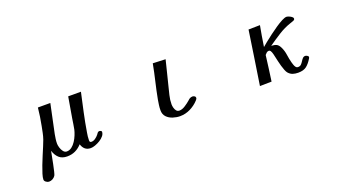

<svg xmlns="http://www.w3.org/2000/svg" viewBox="-51 -1037 3102 1713"><g transform="rotate(-20 1500.0 -181.0)"><path d="M789 -101Q789 -80 774 -61.5Q759 -43 735.5 -28.5Q712 -14 688 -5.5Q664 3 646 3Q613 3 592.5 -14.5Q572 -32 563 -63Q535 -32 500.5 -15.5Q466 1 423 1Q375 1 346.5 -24.5Q318 -50 304 -94H303Q300 -80 294 -48Q288 -16 280.5 21Q273 58 266 87Q259 116 254 124Q244 139 228 148Q212 157 193 157Q180 157 165.5 146.5Q151 136 151 122Q151 103 161 70.5Q171 38 186 -1.5Q201 -41 218 -81Q235 -121 249.5 -156Q264 -191 272 -213Q282 -242 288 -272Q294 -302 300 -332Q308 -373 314.5 -415Q321 -457 325 -499H443Q429 -430 414 -361.5Q399 -293 385 -224Q381 -202 378 -180.5Q375 -159 375 -137Q375 -122 381.5 -99.5Q388 -77 401.5 -59.5Q415 -42 434 -42Q460 -42 481.5 -58.5Q503 -75 519.5 -100.5Q536 -126 547 -153.5Q558 -181 563 -203Q568 -227 571.5 -252Q575 -277 579 -301L613 -500H734Q714 -410 694.5 -320Q675 -230 660 -138Q657 -121 655 -103.5Q653 -86 653 -68Q653 -58 656.5 -53Q660 -48 671 -48Q690 -48 708.5 -61.5Q727 -75 738 -89Q744 -97 750 -105.5Q756 -114 768 -114Q773 -114 781 -110Q789 -106 789 -101Z M1682 -100Q1682 -91 1679 -86.5Q1676 -82 1670 -75Q1636 -38 1589.5 -15Q1543 8 1492 8Q1459 8 1424.5 -3Q1390 -14 1367 -38Q1344 -62 1344 -101Q1344 -126 1347.5 -150.5Q1351 -175 1355 -199Q1370 -279 1389 -359Q1408 -439 1423 -519L1543 -514Q1529 -456 1514.5 -399Q1500 -342 1486 -285Q1476 -244 1465.5 -202Q1455 -160 1455 -117Q1455 -103 1459.5 -85Q1464 -67 1474.5 -54Q1485 -41 1503 -41Q1529 -41 1559 -60.5Q1589 -80 1608 -97Q1613 -101 1617 -105Q1621 -109 1626 -112Q1639 -120 1654 -120Q1662 -120 1672 -114.5Q1682 -109 1682 -100Z M2752 -96Q2752 -92 2751 -89Q2750 -86 2748 -83Q2723 -41 2694.5 -18.5Q2666 4 2615 4Q2587 4 2564 -3.5Q2541 -11 2522 -33Q2514 -43 2506 -63Q2498 -83 2491 -107.5Q2484 -132 2479 -154.5Q2474 -177 2471 -190Q2468 -205 2462.5 -227Q2457 -249 2449 -261Q2443 -270 2434 -270Q2421 -270 2411.5 -261.5Q2402 -253 2395 -244Q2388 -183 2379.5 -123Q2371 -63 2363 -3L2252 -1Q2272 -129 2291 -256Q2310 -383 2329 -510L2438 -512Q2428 -463 2420.5 -414.5Q2413 -366 2405 -316Q2419 -328 2446.5 -350.5Q2474 -373 2508 -398.5Q2542 -424 2576.5 -447.5Q2611 -471 2640 -486Q2669 -501 2685 -501Q2693 -501 2707 -495.5Q2721 -490 2732.5 -481.5Q2744 -473 2744 -463Q2744 -451 2727 -445Q2710 -439 2701 -436Q2638 -415 2580.5 -378.5Q2523 -342 2469 -304Q2500 -303 2518.5 -294Q2537 -285 2551 -256Q2568 -221 2573.5 -181Q2579 -141 2589 -103Q2592 -93 2596.5 -79Q2601 -65 2609 -54.5Q2617 -44 2630 -44Q2649 -44 2660 -55Q2671 -66 2679.5 -80Q2688 -94 2698 -105Q2708 -116 2723 -116Q2730 -116 2741 -110Q2752 -104 2752 -96Z"/></g></svg>

Font: Kaisei Opti
Style: Bold
Weight: 700
Designer: Font-Kai, 金井和夫
Foundry: KAZUO KANAI
Version: Version 5.003